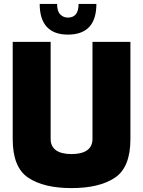

<svg xmlns="http://www.w3.org/2000/svg" viewBox="-20 -957 732 982"><path d="M45 -245V-743H239V-246Q239 -208 266.5 -188.5Q294 -169 346 -169Q398 -169 425.5 -188.5Q453 -208 453 -246V-743H647V-245Q647 -101 567.5 -48Q488 5 346 5Q204 5 124.5 -48Q45 -101 45 -245ZM183 -937H272Q272 -900 288 -883.5Q304 -867 327 -867Q382 -867 382 -937H473Q473 -780 327 -780Q256 -780 219.5 -819.5Q183 -859 183 -937Z"/></svg>

Font: Exo Black
Style: Regular
Weight: 900
Designer: Natanael Gama
Foundry: Natanael Gama
Version: Version 1.500; ttfautohint (v1.6)